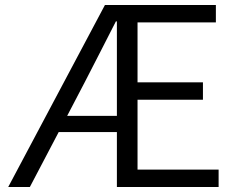

<svg xmlns="http://www.w3.org/2000/svg" viewBox="-20 -752 952 772"><path d="M13 0H100L216 -221H450V0H859V-70H533V-351H796V-421H533V-662H848V-732H402ZM250 -286 321 -422C363 -503 405 -586 446 -666H450V-286Z"/></svg>

Font: Noto Sans CJK SC DemiLight
Style: Regular
Weight: 350
Designer: Ryoko NISHIZUKA 西塚涼子 (kana, bopomofo & ideographs); Paul D. Hunt (Latin, Greek & Cyrillic); Sandoll Communications 산돌커뮤니
Foundry: Adobe
Version: Version 2.004;hotconv 1.0.118;makeotfexe 2.5.65603